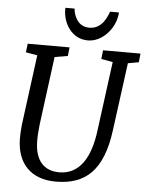

<svg xmlns="http://www.w3.org/2000/svg" viewBox="-63 -1016 829 1077"><g transform="rotate(5 351.5 -478.0)"><path d="M70.8 -209C73.2 -74.2 150.9 9.8 291.5 9.8C458 9.8 556.6 -75.7 586.4 -306.2L637.2 -687L697.8 -697.8L703.1 -747.1H492.2L486.8 -697.8L551.8 -686L501.5 -305.7C481.9 -134.8 416.5 -43.9 306.2 -43.9C220.7 -43.9 170.4 -98.6 168.5 -204.1C168 -231.9 169.9 -262.2 173.8 -297.9L224.6 -686L298.3 -698.2L303.7 -747.1H67.9L62 -698.2L127 -687L74.7 -289.6C71.8 -260.7 70.3 -234.4 70.8 -209ZM401.9 -794.9C483.9 -794.9 550.3 -874.5 561 -950.2C562 -955.6 562.5 -960.9 562.5 -966.3H512.7C501.5 -937 476.1 -866.7 404.3 -866.7C342.8 -866.7 321.8 -917.5 314.5 -951.2C313.5 -956.5 313 -961.9 312.5 -966.3H261.2C260.7 -963.4 260.7 -960 260.7 -957C260.7 -879.4 311 -794.9 401.9 -794.9Z"/></g></svg>

Font: Merriweather
Style: Italic
Weight: 400
Italic angle: -7.5°
Designer: Eben Sorkin
Foundry: Eben Sorkin
Version: Version 1.001